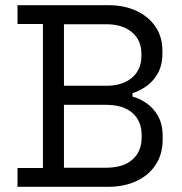

<svg xmlns="http://www.w3.org/2000/svg" viewBox="-20 -720 701 740"><path d="M47.5 0V-72.5H145.5V-627.5H47.5V-700H397.8Q458.8 -700 505.9 -678.1Q553 -656.2 579.5 -616.8Q606 -577.2 606 -524.5V-516Q606 -467.2 587.2 -435.6Q568.5 -404 542.1 -386.4Q515.8 -368.8 490.8 -361V-347.5Q515.8 -341.5 542.9 -323.5Q570 -305.5 588.5 -273.8Q607 -242 607 -192.8V-182.8Q607 -125.5 579.6 -84.4Q552.2 -43.2 504.8 -21.6Q457.2 0 396.5 0ZM226.5 -73.5H388Q455 -73.5 490.5 -105Q526 -136.5 526 -190.5V-199Q526 -253 490.6 -284.5Q455.2 -316 388 -316H226.5ZM226.5 -389.5H390.5Q452.5 -389.5 488.8 -420.6Q525 -451.8 525 -503V-513Q525 -564.5 488.9 -595.5Q452.8 -626.5 390.5 -626.5H226.5Z"/></svg>

Font: Space 7353
Style: Regular
Weight: 400
Designer: Christine Claussen + Ruben Lyon  (Space 7353)
Version: Version 1.000;FEAKit 1.0